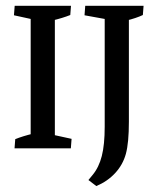

<svg xmlns="http://www.w3.org/2000/svg" viewBox="-20 -503 526 651"><path d="M84 -7.3V-476.6H166V-7.3ZM29.3 0 31.7 -31.2Q57.1 -41.5 93.8 -50.3L84 -13.7V-82H166V-13.7L157.7 -46.4L222.7 -32.2L220.2 0ZM220.7 -483.4 218.3 -452.1Q192.9 -441.9 156.2 -433.1L166 -469.7V-401.4H84V-469.7L92.3 -437L27.3 -451.2L29.8 -483.4ZM417 -112.3 335 -120.1V-476.6H417ZM466.8 -483.4 464.4 -452.1Q441.9 -441.4 407.7 -433.1L417 -469.7V-401.4H335V-469.7L344.7 -437L266.6 -451.2L269 -483.4ZM306.6 127.9 279.8 107.4 293.9 90.3Q315.4 64.5 325.2 25.9Q335 -12.7 335 -73.2V-370.1H417V-90.3Q417 -18.6 406.7 19Q396.5 55.7 370.6 83.7Q344.7 111.8 306.6 127.9Z"/></svg>

Font: Markazi Text
Style: Regular
Weight: 400
Designer: Borna Izadpanah (Arabic designer), Fiona Ross (Arabic design director) and Florian Runge (Latin designer)
Foundry: Borna Izadpanah and Florian Runge
Version: Version 1.000